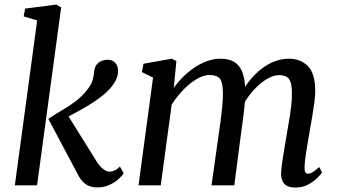

<svg xmlns="http://www.w3.org/2000/svg" viewBox="-20 -830 1512 860"><path d="M46.5 0 146.5 -738.5 86 -756.5 92.5 -791.5 231.5 -809.5 254 -797 146 0ZM416 9.5Q396.5 9.5 380.5 3.5Q364.5 -2.5 352.2 -14.8Q340 -27 330.5 -45.5L196.5 -297.5Q227 -318.5 258.5 -336.5Q290 -354.5 319.8 -377.2Q349.5 -400 375 -433.5Q390 -453.5 395.2 -473Q400.5 -492.5 402 -510.5Q404 -529.5 413.2 -541Q422.5 -552.5 436 -557.5Q449.5 -562.5 462 -562.5Q483 -562.5 495.8 -549Q508.5 -535.5 508.5 -515Q509.5 -498.5 503.2 -481.5Q497 -464.5 485 -448.5Q467 -423.5 437.5 -400.2Q408 -377 375.2 -357.5Q342.5 -338 313.5 -322.5Q284.5 -307 267 -297L273 -331L414 -105Q426.5 -85 442 -73Q457.5 -61 470 -61Q479.5 -61 491.2 -65.5Q503 -70 517 -84L534 -54Q526 -41 509 -26.2Q492 -11.5 468.5 -1Q445 9.5 416 9.5Z M770 -556.5 758.5 -436.5Q777 -463 801 -486.5Q825 -510 852.2 -528.2Q879.5 -546.5 908.8 -556.8Q938 -567 967.5 -567Q1004.5 -567 1028.8 -552.8Q1053 -538.5 1065.2 -507.5Q1077.5 -476.5 1078.5 -426.5Q1078.5 -421.5 1078.2 -416Q1078 -410.5 1077.8 -404.8Q1077.5 -399 1077 -393L1061 -413.5Q1079 -446 1102.2 -474Q1125.5 -502 1153 -523Q1180.5 -544 1211 -555.5Q1241.5 -567 1274 -567Q1326 -567 1359 -534Q1392 -501 1392 -422Q1392 -401.5 1388 -371Q1384 -340.5 1378.5 -307.8Q1373 -275 1368 -247Q1363.5 -221.5 1358.5 -192.5Q1353.5 -163.5 1349.5 -135.5Q1345.5 -107.5 1344 -84.5Q1343.5 -67.5 1347 -59.8Q1350.5 -52 1358 -52Q1369 -52 1380.8 -59Q1392.5 -66 1410 -82L1422.5 -57Q1417.5 -49.5 1401.8 -33.5Q1386 -17.5 1361 -3.8Q1336 10 1304 10Q1279 10 1264.8 2Q1250.5 -6 1244.8 -20.5Q1239 -35 1239 -54.5Q1240 -75 1244 -103.5Q1248 -132 1253.5 -163.2Q1259 -194.5 1263.5 -223Q1268 -250.5 1273.8 -283.5Q1279.5 -316.5 1283.8 -350.2Q1288 -384 1287.5 -413.5Q1287.5 -460.5 1273.8 -477Q1260 -493.5 1230.5 -493.5Q1210 -493.5 1186.5 -482Q1163 -470.5 1139.5 -449.5Q1116 -428.5 1095.2 -401Q1074.5 -373.5 1059.5 -342L1078.5 -401.5Q1077.5 -378.5 1074.8 -351.2Q1072 -324 1068.5 -297Q1065 -270 1061.5 -246.5L1029.5 0H927.5L958.5 -221Q963 -249 967.5 -282.8Q972 -316.5 975.2 -350.2Q978.5 -384 978.5 -412.5Q978 -461.5 964.8 -477.8Q951.5 -494 918 -494Q898.5 -494 876.2 -483.8Q854 -473.5 831 -455Q808 -436.5 787 -412.5Q766 -388.5 749 -361.5L700 0H600.5L665.5 -482.5L615.5 -507L623 -544.5L749.5 -567Z"/></svg>

Font: Merriweather 20pt
Style: Italic
Weight: 400
Italic angle: -7.8°
Version: Version 2.101